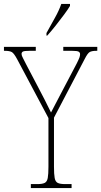

<svg xmlns="http://www.w3.org/2000/svg" viewBox="-29 -951 512 971"><path d="M127 0V-20H160Q185 -20 197 -26Q209 -32 212.5 -51Q216 -70 216 -108V-354L58 -651Q42 -681 31 -687.5Q20 -694 -5 -694H-9V-714H152V-694H120Q93 -694 86.5 -690Q80 -686 80 -678Q80 -670 87 -657.5Q94 -645 103 -626L165 -508Q182 -476 198 -444.5Q214 -413 229 -382Q237 -397 248.5 -419.5Q260 -442 277 -474L359 -630Q369 -650 372.5 -659.5Q376 -669 376 -677Q376 -685 369 -689.5Q362 -694 336 -694H291V-714H463V-694H459Q436 -694 425 -688Q414 -682 399 -652L244 -356V-108Q244 -70 247.5 -51Q251 -32 263 -26Q275 -20 300 -20H333V0ZM206 -784Q228 -824 248.5 -860.5Q269 -897 281 -931H325V-921Q315 -904 295 -877Q275 -850 252.5 -821.5Q230 -793 210 -771H206Z"/></svg>

Font: Noto Serif Tamil Condensed Thin
Style: Italic
Weight: 100
Width: 3
Italic angle: -12°
Designer: Indian Type Foundry, Tom Grace, and the Monotype Design Team
Foundry: Monotype Imaging Inc.
Version: Version 2.003; ttfautohint (v1.8.4.7-5d5b)